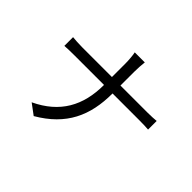

<svg xmlns="http://www.w3.org/2000/svg" viewBox="-169 -1037 1338 1338"><g transform="rotate(45 500.0 -368.0)"><path d="M97 -545V-459C118 -461 155 -462 192 -462H485C485 -257 403 -109 214 -20L292 38C495 -80 569 -242 569 -462H834C865 -462 906 -461 922 -459V-544C906 -542 868 -540 835 -540H569V-674C569 -704 572 -754 575 -774H476C481 -754 485 -705 485 -675V-540H190C155 -540 118 -543 97 -545Z"/></g></svg>

Font: Noto Sans Mono CJK SC
Style: Regular
Weight: 400
Designer: Ryoko NISHIZUKA 西塚涼子 (kana, bopomofo & ideographs); Paul D. Hunt (Latin, Greek & Cyrillic); Sandoll Communications 산돌커뮤니
Foundry: Adobe
Version: Version 2.004;hotconv 1.0.118;makeotfexe 2.5.65603